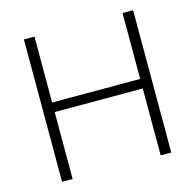

<svg xmlns="http://www.w3.org/2000/svg" viewBox="-103 -806 927 912"><g transform="rotate(-15 360.5 -350.0)"><path d="M92 0V-700H144V-376H577V-700H629V0H577V-329H144V0Z"/></g></svg>

Font: Red Hat Text VF
Style: Regular
Weight: 300
Designer: Pentagram, MCKL
Foundry: Pentagram, MCKL
Version: Version 1.023